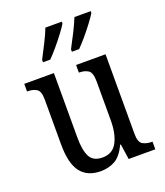

<svg xmlns="http://www.w3.org/2000/svg" viewBox="-142 -862 832 968"><g transform="rotate(-20 274.0 -378.0)"><path d="M232 10Q161 10 125 -36.5Q89 -83 89 -186V-427Q89 -471 70 -483Q51 -495 23 -495H19V-536H178V-189Q178 -122 196 -87Q214 -52 264 -52Q318 -52 342 -97Q366 -142 366 -215V-422Q366 -470 347 -482.5Q328 -495 300 -495H297V-536H455V-109Q455 -64 475 -52.5Q495 -41 523 -41H527V0H384L372 -82H368Q343 -28 309 -9Q275 10 232 10ZM300 -619Q320 -656 339 -694Q358 -732 372 -766H459V-756Q449 -739 428 -711Q407 -683 383 -654.5Q359 -626 339 -606H300ZM145 -619Q164 -656 183.5 -694Q203 -732 216 -766H304V-756Q294 -739 273 -711Q252 -683 228 -654.5Q204 -626 184 -606H145Z"/></g></svg>

Font: Noto Serif Sinhala Condensed
Style: Regular
Weight: 400
Width: 3
Designer: Jelle Bosma - Monotype Design Team
Foundry: Monotype Imaging Inc.
Version: Version 2.007; ttfautohint (v1.8.4.7-5d5b)